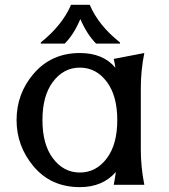

<svg xmlns="http://www.w3.org/2000/svg" viewBox="-20 -767 702 797"><path d="M579.1 0H452.1Q457.5 -26.9 460.9 -53.2Q406.2 9.8 311.5 9.8Q191.4 9.8 119.1 -76.7Q48.8 -160.6 48.8 -268.6Q48.8 -377.9 119.1 -460.4Q192.9 -546.9 311.5 -546.9Q408.2 -546.9 459 -485.8Q456.5 -503.9 452.1 -522.5L579.1 -546.9Q564.5 -475.6 564.5 -400.4V-146.5Q564.5 -73.2 579.1 0ZM423.8 -426.8Q379.4 -486.3 311.5 -486.3Q243.7 -486.3 199.2 -426.8Q156.2 -369.1 156.2 -268.6Q156.2 -168 199.2 -110.4Q243.7 -50.8 311.5 -50.8Q379.4 -50.8 423.8 -110.4Q466.8 -168 466.8 -268.6Q466.8 -369.1 423.8 -426.8ZM274.9 -747.1H352.5Q388.7 -661.6 478 -590.8V-585.9H378.9Q339.8 -626 313.5 -688Q287.1 -624.5 248.5 -585.9H149.4V-590.8Q238.8 -662.6 274.9 -747.1Z"/></svg>

Font: Classica
Style: Book
Weight: 400
Version: Version 1.001